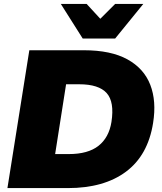

<svg xmlns="http://www.w3.org/2000/svg" viewBox="-20 -962 831 982"><path d="M18 0ZM18 0 130 -705H409Q547 -705 631.5 -658.5Q716 -612 748.5 -528.5Q781 -445 763 -333Q737 -168 624.5 -84Q512 0 327 0ZM262 -174H332Q430 -174 483.5 -216Q537 -258 550 -338Q566 -441 525.5 -486Q485 -531 385 -531H318ZM403 -765 291 -942H423L493 -866L569 -942H713L569 -765Z"/></svg>

Font: Winston Black
Style: Italic
Weight: 900
Italic angle: -9°
Designer: Original fonts by Vernon Adams / Changes by Cristiano Sobral
Foundry: VOriginal fonts by Vernon Adams / Changes by Cristiano Sobral
Version: Version 2.503;July 17, 2020;FontCreator 13.0.0.2655 64-bit